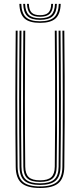

<svg xmlns="http://www.w3.org/2000/svg" viewBox="-20 -957 410 983"><path d="M185 5.5Q119 5.5 90.1 -19.8Q61.2 -45 60.5 -102.8Q59.5 -188.8 59 -275.2Q58.5 -361.8 58.6 -449Q58.8 -536.2 59.2 -624Q59.8 -711.8 60.5 -800H70.2Q69.5 -713.8 68.9 -627.1Q68.2 -540.5 68.2 -453.6Q68.2 -366.8 68.8 -279.2Q69.2 -191.8 70.2 -103Q71 -48 98.2 -25.2Q125.5 -2.5 185 -2.5Q244.5 -2.5 271.6 -25.2Q298.8 -48 299.5 -103Q300.8 -189 301.1 -275.5Q301.5 -362 301.5 -449.1Q301.5 -536.2 300.9 -624.1Q300.2 -712 299.5 -800H309.2Q310.5 -682.2 311 -566.9Q311.5 -451.5 311.1 -336.1Q310.8 -220.8 309.2 -102.8Q308.5 -45 279.6 -19.8Q250.8 5.5 185 5.5ZM185 -10.2Q130.8 -10.2 105.6 -31.4Q80.5 -52.5 80 -103.2Q79 -189.2 78.5 -275.9Q78 -362.5 78.1 -449.4Q78.2 -536.2 78.8 -624Q79.2 -711.8 80 -800H89.8Q89 -713.2 88.5 -626.6Q88 -540 87.9 -453.1Q87.8 -366.2 88.2 -278.9Q88.8 -191.5 89.8 -103.2Q90.2 -57 112.8 -37.6Q135.2 -18.2 185 -18.2Q234.5 -18.2 257 -37.6Q279.5 -57 280 -103.2Q281.2 -189.2 281.6 -275.9Q282 -362.5 281.9 -449.5Q281.8 -536.5 281.2 -624.1Q280.8 -711.8 280 -800H289.8Q290.5 -712 291.1 -625.2Q291.8 -538.5 291.8 -452Q291.8 -365.5 291.4 -278.5Q291 -191.5 289.8 -103.2Q289.2 -52.5 264.1 -31.4Q239 -10.2 185 -10.2ZM185 -25.8Q139.8 -25.8 119.9 -43.9Q100 -62 99.5 -103.5Q98 -219 97.8 -334.2Q97.5 -449.5 98 -565.8Q98.5 -682 99.5 -800H109.2Q108.5 -713.5 108 -626.5Q107.5 -539.5 107.4 -452.2Q107.2 -365 107.8 -277.8Q108.2 -190.5 109.2 -103.5Q109.8 -66.5 127.2 -50.1Q144.8 -33.8 185 -33.8Q225.2 -33.8 242.6 -50.1Q260 -66.5 260.5 -103.5Q262 -219.2 262.2 -334.5Q262.5 -449.8 262 -565.9Q261.5 -682 260.5 -800H270.2Q271 -712.2 271.5 -624.9Q272 -537.5 272.1 -450.6Q272.2 -363.8 271.9 -277Q271.5 -190.2 270.2 -103.5Q269.8 -61.8 249.8 -43.8Q229.8 -25.8 185 -25.8ZM185 -840Q130 -840 105.4 -862.6Q80.8 -885.2 79.2 -937.2H89Q90.5 -889.5 112.9 -868.8Q135.2 -848 185 -848Q235 -848 257.2 -868.8Q279.5 -889.5 281 -937.2H290.8Q289 -885.2 264.5 -862.6Q240 -840 185 -840ZM185 -855.5Q140.2 -855.5 120.1 -874.5Q100 -893.5 98.8 -937.2H108.5Q109.8 -898 127.5 -880.8Q145.2 -863.5 185 -863.5Q224.8 -863.5 242.5 -880.8Q260.2 -898 261.5 -937.2H271.2Q270 -893.5 249.9 -874.5Q229.8 -855.5 185 -855.5ZM185 -871.2Q150.5 -871.2 135 -886.6Q119.5 -902 118.2 -937.2H127.8Q128.5 -906 141.9 -892.6Q155.2 -879.2 185 -879.2Q214.8 -879.2 228.1 -892.6Q241.5 -906 242.2 -937.2H251.8Q250.8 -902 235.1 -886.6Q219.5 -871.2 185 -871.2Z"/></svg>

Font: Big Shoulders Inline Text ExtraLight
Style: Regular
Weight: 250
Version: Version 2.002